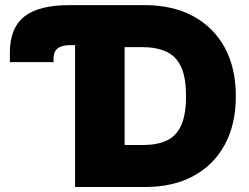

<svg xmlns="http://www.w3.org/2000/svg" viewBox="-20 -748 996 768"><path d="M19.5 -499.5V-537.6Q19.5 -635.3 76.9 -681.4Q134.3 -727.5 258.8 -727.5H280.3V-567.4H259.8Q227.1 -567.4 210.7 -554.4Q194.3 -541.5 194.3 -515.6V-499.5ZM561 0H361.8V-168H553.2Q607.9 -168 646.2 -185.5Q684.6 -203.1 704.3 -245.8Q724.1 -288.6 724.1 -363.3Q724.1 -438.5 704.1 -481.2Q684.1 -523.9 644.5 -541.7Q605 -559.6 547.4 -559.6H358.9V-727.5H558.1Q670.4 -727.5 752.2 -683.6Q834 -639.6 878.7 -558.1Q923.3 -476.6 923.3 -363.3Q923.3 -250.5 878.9 -168.9Q834.5 -87.4 753.2 -43.7Q671.9 0 561 0ZM478.5 -727.5V0H280.3V-727.5Z"/></svg>

Font: Inter 16pt Black
Style: Regular
Weight: 900
Version: Version 4.001;git-66647c0bb